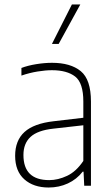

<svg xmlns="http://www.w3.org/2000/svg" viewBox="-20 -828 498 856"><path d="M197 8Q129.5 8 88.5 -28.5Q47.5 -65 47.5 -133.5Q47.5 -201.5 89.2 -239.5Q131 -277.5 219.5 -287.5L351.5 -303V-375.5Q351.5 -458.5 315 -486.8Q278.5 -515 211.5 -515Q183 -515 147.5 -509.2Q112 -503.5 75.5 -491V-525Q104.5 -536 141.8 -542Q179 -548 212 -548Q294.5 -548 340 -510.8Q385.5 -473.5 385.5 -375V0H355.5L352.5 -62.5H348.5Q322 -28.5 282.5 -10.2Q243 8 197 8ZM84.5 -137Q84.5 -25 199.5 -25Q238.5 -25 279 -44Q319.5 -63 351.5 -110.5V-269.5L218.5 -254.5Q148 -247 116.2 -217.8Q84.5 -188.5 84.5 -137ZM211.5 -632 300.5 -808H338L241.5 -632Z"/></svg>

Font: Encode Sans SemiCondensed SemiCondensed Thin
Style: Regular
Weight: 100
Width: 4
Designer: Multiple Designers
Foundry: Impallari Type
Version: Version 3.000; ttfautohint (v1.8.3) -l 8 -r 50 -G 200 -x 14 